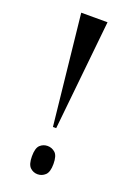

<svg xmlns="http://www.w3.org/2000/svg" viewBox="-140 -769 576 830"><g transform="rotate(20 148.0 -353.5)"><path d="M138 -208H153L205 -714H84ZM145 7Q165 7 180 -7Q195 -21 195 -58Q195 -96 180 -109.5Q165 -123 145 -123Q125 -123 110.5 -109.5Q96 -96 96 -58Q96 -21 110.5 -7Q125 7 145 7Z"/></g></svg>

Font: Noto Serif Display Condensed Semi
Style: Regular
Weight: 600
Width: 3
Designer: Monotype Design Team
Foundry: Monotype Imaging Inc.
Version: Version 1.900